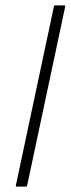

<svg xmlns="http://www.w3.org/2000/svg" viewBox="-20 -693 262 713"><path d="M81 -5Q80 0 75 0H42Q38 0 39 -5L180 -668Q180 -673 185 -673H218Q220 -673 221 -672Q222 -671 222 -668Z"/></svg>

Font: Glory ExtraLight
Style: Italic
Weight: 250
Italic angle: -12°
Version: Version 1.011